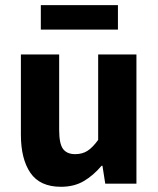

<svg xmlns="http://www.w3.org/2000/svg" viewBox="-20 -705 608 737"><path d="M214 12Q133.3 12 96.7 -41.5Q60.2 -95 60.2 -188V-496H207.1V-207Q207.1 -153.2 222 -133.3Q236.9 -113.3 268.5 -113.3Q296 -113.3 315.8 -126Q335.5 -138.6 356.8 -167.9V-496H503.7V0H384L373.3 -68.6H369.7Q338.8 -31.8 301.7 -9.9Q264.5 12 214 12ZM136.7 -591.5V-685.4H432.7V-591.5Z"/></svg>

Font: Source Sans Variable
Style: Regular
Weight: 200
Designer: Paul D. Hunt
Foundry: Adobe Systems Incorporated
Version: Version 3.006;hotconv 1.0.111;makeotfexe 2.5.65597